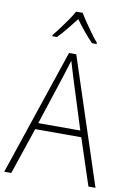

<svg xmlns="http://www.w3.org/2000/svg" viewBox="-102 -1010 720 1071"><g transform="rotate(10 258.5 -474.5)"><path d="M477 0 390 -264H129L40 0H0L241 -715H282L517 0ZM288 -585Q282 -605 275 -628Q268 -651 261 -675Q254 -652 247 -629Q240 -606 233 -585L140 -300H378ZM277 -949Q290 -927 309.5 -898.5Q329 -870 349 -842.5Q369 -815 384 -798V-791H358Q333 -816 306.5 -848.5Q280 -881 259 -910Q237 -882 210.5 -849Q184 -816 159 -791H133V-798Q149 -817 169.5 -844.5Q190 -872 209 -899.5Q228 -927 240 -949Z"/></g></svg>

Font: Noto Sans Tamil SemiCondensed ExtraLight
Style: Regular
Weight: 200
Width: 4
Designer: Jelle Bosma - Monotype Design Team
Foundry: Monotype Imaging Inc.
Version: Version 2.004; ttfautohint (v1.8.4.7-5d5b)